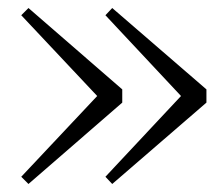

<svg xmlns="http://www.w3.org/2000/svg" viewBox="-20 -511 560 479"><path d="M260 -491 495 -288V-255L260 -52L243 -70L447 -288V-255L243 -473ZM51 -491 285 -288V-255L51 -52L33 -70L238 -288V-255L33 -473Z"/></svg>

Font: Noto Serif HK ExtraLight
Style: Regular
Weight: 200
Designer: Ryoko NISHIZUKA 西塚涼子 (kana & ideographs); Frank Grießhammer (Latin, Greek & Cyrillic); Wenlong ZHANG 张文龙 (bopomofo); San
Foundry: Adobe
Version: Version 2.002-H1;hotconv 1.1.0;makeotfexe 2.6.0